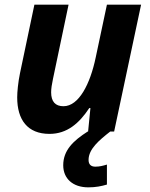

<svg xmlns="http://www.w3.org/2000/svg" viewBox="-20 -566 644 826"><path d="M54 -147C54 -51 98 10 193 10C269 10 321 -36 364 -101H369L359 0H357C296 39 252 80 252 145C252 202 293 240 360 240C392 240 416 235 440 228V142C423 147 409 151 390 151C371 151 361 141 361 122C361 75 407 37 454 0H471L587 -546H440L392 -320C368 -204 319 -109 253 -109C218 -109 200 -129 200 -169C200 -184 203 -204 208 -227L275 -546H128L66 -251C58 -212 54 -171 54 -147Z"/></svg>

Font: BC Sans
Style: Bold Italic
Weight: 700
Italic angle: -12°
Designer: Monotype Design Team
Province of B.C.
Foundry: Monotype Imaging Inc.
Version: Version 2.000;GOOG;noto-source:20170915:90ef993387c0